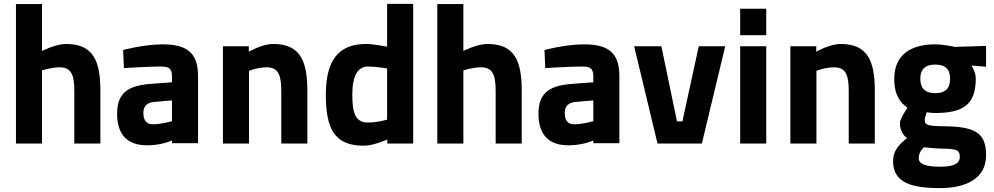

<svg xmlns="http://www.w3.org/2000/svg" viewBox="-20 -738 5108 987"><path d="M196 -376C196 -376 243 -392 287 -392C352 -392 362 -343 362 -268V0H496V-271C496 -424 460 -512 320 -512C265 -512 196 -476 196 -476V-717H62V0H196Z M864 -115C864 -115 809 -99 766 -99C730 -99 717 -123 717 -158C717 -194 738 -211 773 -214L864 -222ZM998 -346C998 -463 946 -510 816 -510C720 -510 613 -481 613 -481L617 -388C617 -388 739 -396 805 -396C845 -396 864 -389 864 -346V-315L757 -307C647 -299 582 -267 582 -154C582 -48 632 9 737 9C812 9 864 -16 864 -16C864 -15 864 -2 864 -2H998V-346Z M1260 -374C1260 -374 1304 -392 1351 -392C1416 -392 1426 -343 1426 -267V0H1560V-271C1560 -424 1524 -512 1384 -512C1327 -512 1259 -472 1259 -472V-500H1126V0H1260Z M1873 -108C1810 -108 1791 -150 1791 -252C1791 -353 1822 -396 1872 -396C1915 -396 1970 -386 1970 -386V-123C1970 -123 1920 -108 1873 -108ZM1970 -718V-498C1970 -498 1899 -512 1862 -512C1726 -512 1655 -435 1655 -252C1655 -76 1699 11 1850 11C1901 11 1971 -21 1971 -21V0H2104V-718Z M2362 -376C2362 -376 2409 -392 2453 -392C2518 -392 2528 -343 2528 -268V0H2662V-271C2662 -424 2626 -512 2486 -512C2431 -512 2362 -476 2362 -476V-717H2228V0H2362Z M3030 -115C3030 -115 2975 -99 2932 -99C2896 -99 2883 -123 2883 -158C2883 -194 2904 -211 2939 -214L3030 -222ZM3164 -346C3164 -463 3112 -510 2982 -510C2886 -510 2779 -481 2779 -481L2783 -388C2783 -388 2905 -396 2971 -396C3011 -396 3030 -389 3030 -346V-315L2923 -307C2813 -299 2748 -267 2748 -154C2748 -48 2798 9 2903 9C2978 9 3030 -16 3030 -16C3030 -15 3030 -2 3030 -2H3164V-346Z M3360 0H3588L3708 -500H3572L3488 -114H3460L3380 -500H3240Z M3919 -557V-693H3785V-557ZM3919 0V-500H3785V0Z M4177 -374C4177 -374 4221 -392 4268 -392C4333 -392 4343 -343 4343 -267V0H4477V-271C4477 -424 4441 -512 4301 -512C4244 -512 4176 -472 4176 -472V-500H4043V0H4177Z M4788 -259C4734 -259 4711 -286 4711 -333C4711 -380 4734 -406 4788 -406C4842 -406 4864 -380 4864 -333C4864 -286 4842 -259 4788 -259ZM4820 26C4894 27 4914 31 4914 69C4914 105 4878 119 4813 119C4738 119 4703 105 4703 76C4703 51 4713 36 4730 19C4730 19 4792 26 4820 26ZM4812 229C4941 229 5049 183 5049 61C5049 -50 5001 -88 4831 -89C4746 -90 4734 -96 4734 -122C4734 -135 4744 -161 4744 -161C4753 -159 4774 -157 4785 -157C4922 -157 4996 -193 4996 -333C4996 -362 4983 -387 4974 -401L5049 -395V-502L4888 -497C4888 -497 4831 -510 4787 -510C4670 -510 4577 -462 4577 -333C4577 -246 4610 -209 4645 -184C4645 -184 4606 -129 4606 -104C4606 -73 4621 -43 4643 -28C4593 10 4571 44 4571 90C4571 202 4666 229 4812 229Z"/></svg>

Font: RazerF5
Style: Bold
Weight: 700
Foundry: Razer Inc.
Version: Version 2